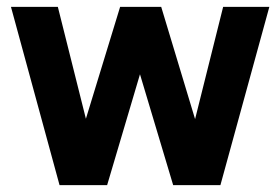

<svg xmlns="http://www.w3.org/2000/svg" viewBox="-20 -541 819 561"><path d="M293 0H154L12 -521H149L231 -194L331 -521H451L550 -193L632 -521H767L624 0H486L389 -324Z"/></svg>

Font: Rosa Sans
Style: Bold
Weight: 700
Designer: Pentagram / MCKL
Foundry: Pentagram / MCKL
Version: Version 1.005;September 16, 2019;FontCreator 11.5.0.2425 64-